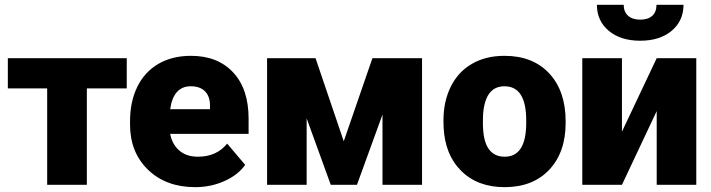

<svg xmlns="http://www.w3.org/2000/svg" viewBox="-20 -771 2967 801"><path d="M508.8 -402.3H342.3V0H176.8V-402.3H12.7V-528.3H508.8Z M794.4 9.8Q672.9 9.8 597.7 -62.7Q522.5 -135.3 522.5 -251.5V-265.1Q522.5 -346.2 552.5 -408.2Q582.5 -470.2 640.1 -504.2Q697.8 -538.1 776.9 -538.1Q888.2 -538.1 952.6 -469Q1017.1 -399.9 1017.1 -276.4V-212.4H689.9Q698.7 -168 728.5 -142.6Q758.3 -117.2 805.7 -117.2Q883.8 -117.2 927.7 -171.9L1002.9 -83Q972.2 -40.5 915.8 -15.4Q859.4 9.8 794.4 9.8ZM775.9 -411.1Q703.6 -411.1 689.9 -315.4H856V-328.1Q856.9 -367.7 835.9 -389.4Q814.9 -411.1 775.9 -411.1Z M1414.1 -181.6 1533.7 -528.3H1740.7V0H1575.7V-293L1469.2 0H1359.9L1259.3 -277.3V0H1094.2V-528.3H1296.4Z M1830.1 -269Q1830.1 -348.1 1860.8 -409.9Q1891.6 -471.7 1949.2 -504.9Q2006.8 -538.1 2084.5 -538.1Q2203.1 -538.1 2271.5 -464.6Q2339.8 -391.1 2339.8 -264.6V-258.8Q2339.8 -135.3 2271.2 -62.7Q2202.6 9.8 2085.4 9.8Q1972.7 9.8 1904.3 -57.9Q1835.9 -125.5 1830.6 -241.2ZM1994.6 -258.8Q1994.6 -185.5 2017.6 -151.4Q2040.5 -117.2 2085.4 -117.2Q2173.3 -117.2 2175.3 -252.4V-269Q2175.3 -411.1 2084.5 -411.1Q2002 -411.1 1995.1 -288.6Z M2719.7 -528.3H2884.8V0H2719.7V-307.6L2574.7 0H2409.2V-528.3H2574.7V-221.7ZM2831.5 -751Q2831.5 -684.1 2782.2 -642.6Q2732.9 -601.1 2650.9 -601.1Q2568.8 -601.1 2519.5 -642.6Q2470.2 -684.1 2470.2 -751H2582Q2582 -721.7 2600.3 -705.3Q2618.7 -689 2650.9 -689Q2683.1 -689 2700.9 -704.8Q2718.8 -720.7 2718.8 -751Z"/></svg>

Font: Sadagaat-English
Style: Regular
Weight: 900
Designer: Ahmed alsheikh
Foundry: Ahmed alsheikh Design
Version: Version 2.137;January 17, 2018;FontCreator 11.0.0.2408 64-bi